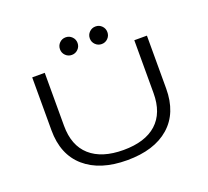

<svg xmlns="http://www.w3.org/2000/svg" viewBox="-144 -1048 1339 1237"><g transform="rotate(-20 525.0 -429.0)"><path d="M362.5 -808.5Q362.5 -834 380 -851.5Q397.5 -869 422.5 -869Q447.5 -869 465.2 -851.5Q483 -834 483 -808.5Q483 -783.5 465.2 -766Q447.5 -748.5 422.5 -748.5Q397.5 -748.5 380 -766Q362.5 -783.5 362.5 -808.5ZM567 -808.5Q567 -834 584.8 -851.5Q602.5 -869 627.5 -869Q652.5 -869 670 -851.5Q687.5 -834 687.5 -808.5Q687.5 -783.5 670 -766Q652.5 -748.5 627.5 -748.5Q602.5 -748.5 584.8 -766Q567 -783.5 567 -808.5ZM526.5 11Q341.5 11 237 -79.8Q132.5 -170.5 132.5 -337.5V-700H218.5V-337Q218.5 -201 298.5 -130Q378.5 -59 526.5 -59Q675 -59 753.8 -130Q832.5 -201 832.5 -337.5V-700H919V-337.5Q919 -170 815.8 -79.5Q712.5 11 526.5 11Z"/></g></svg>

Font: League Mono Extended Light
Style: Regular
Weight: 300
Width: 9
Designer: Tyler Finck
Foundry: The League of Moveable Type / Tyler Finck
Version: Version 2.210